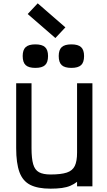

<svg xmlns="http://www.w3.org/2000/svg" viewBox="-20 -1117 640 1151"><path d="M283 14Q206 14 161 -9Q116 -32 96.5 -85.5Q77 -139 77 -229V-618H169V-229Q169 -167 179 -132.5Q189 -98 214 -84.5Q239 -71 283 -71Q346 -71 380.5 -82.5Q415 -94 428.5 -122.5Q442 -151 442 -202V-618H534V0H442V-27Q424 -13 402 -3.5Q380 6 350.5 10Q321 14 283 14ZM408 -710Q368 -710 350 -726.5Q332 -743 332 -781Q332 -818 350 -834.5Q368 -851 408 -851Q448 -851 466 -834.5Q484 -818 484 -781Q484 -743 466 -726.5Q448 -710 408 -710ZM192 -710Q152 -710 134 -726.5Q116 -743 116 -781Q116 -818 134 -834.5Q152 -851 192 -851Q232 -851 250 -834.5Q268 -818 268 -781Q268 -743 250 -726.5Q232 -710 192 -710ZM312 -889 146 -1033 206 -1097 372 -953Z"/></svg>

Font: Victor Mono SemiBold
Style: Regular
Weight: 600
Monospace: yes
Designer: Rune Bjørnerås
Version: Version 1.561;gftools[0.9.30]